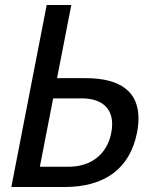

<svg xmlns="http://www.w3.org/2000/svg" viewBox="-20 -749 642 769"><path d="M25.4 0H238.3C397.5 0 500 -71.8 528.8 -217.8C532.7 -238.3 534.7 -257.3 534.7 -274.9C534.7 -379.9 464.8 -436 322.8 -436H208.5L265.6 -729H167ZM139.6 -81.1 192.9 -355H307.1C385.7 -355 429.2 -317.4 429.2 -252C429.2 -241.2 428.2 -230 425.8 -217.8C409.2 -131.3 345.7 -81.1 253.9 -81.1Z"/></svg>

Font: Hack
Style: Oblique
Weight: 400
Italic angle: -12°
Monospace: yes
Designer: Christopher Simpkins
Foundry: Christopher Simpkins
Version: Version 2.010